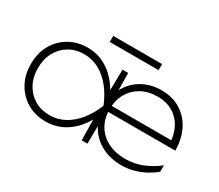

<svg xmlns="http://www.w3.org/2000/svg" viewBox="-129 -1017 1501 1317"><g transform="rotate(30 621.0 -358.5)"><path d="M928 12Q839 12 770 -25Q701 -62 662.5 -128Q624 -194 624 -280Q624 -373 663.5 -438Q703 -503 768 -537.5Q833 -572 911 -572Q1002 -572 1066.5 -531Q1131 -490 1165.5 -419.5Q1200 -349 1200 -260H649V-308H1187L1144 -278Q1141 -352 1112 -406.5Q1083 -461 1032 -491Q981 -521 911 -521Q839 -521 784.5 -491Q730 -461 699 -407Q668 -353 668 -280Q668 -207 700.5 -153Q733 -99 792 -69Q851 -39 928 -39Q1005 -39 1070 -67Q1135 -95 1183 -134V-83Q1159 -62 1120.5 -40Q1082 -18 1033 -3Q984 12 928 12ZM609 0 605 -215 629 -280 605 -345 609 -560H654L658 -280L654 0ZM654 -280Q630 -193 583 -127Q536 -61 471.5 -24.5Q407 12 329 12Q247 12 183 -25Q119 -62 82 -128Q45 -194 45 -280Q45 -367 82 -432.5Q119 -498 183 -535Q247 -572 329 -572Q407 -572 471.5 -535Q536 -498 583 -432.5Q630 -367 654 -280ZM101 -280Q101 -209 130.5 -154.5Q160 -100 211.5 -69.5Q263 -39 329 -39Q395 -39 450 -69.5Q505 -100 548 -154.5Q591 -209 620 -280Q591 -352 548 -406Q505 -460 450 -490.5Q395 -521 329 -521Q263 -521 211.5 -490.5Q160 -460 130.5 -406Q101 -352 101 -280ZM438 -681V-729H825V-681Z"/></g></svg>

Font: Unbounded ExtraLight
Style: Regular
Weight: 250
Designer: Luke Prowse, Jean-Baptiste Morizot, Fátima Lázaro, Florian Runge
Foundry: NaN
Version: Version 1.701;gftools[0.9.28.dev5+ged2979d]